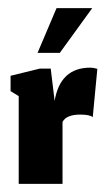

<svg xmlns="http://www.w3.org/2000/svg" viewBox="-20 -452 259 472"><path d="M72.3 -322H127L206.7 -432H119ZM133.7 0V-152.3Q143.3 -170.3 177.3 -170.3Q201 -170.3 208 -164L219.3 -282.7Q210.3 -285.7 202 -285.7Q128 -285.7 114.3 -204L104.7 -283.3H77.7L6 -265.7V-228L26 -215.7V0Z"/></svg>

Font: Jomhuria
Style: Regular
Weight: 400
Designer: Arabic design by Kourosh Beigpour, Latin design by Eben Sorkin, engineering by Lasse Fister and Khaled Hosney
Version: Version 1.0010